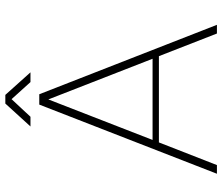

<svg xmlns="http://www.w3.org/2000/svg" viewBox="-77 -761 838 724"><g transform="rotate(-90 342.0 -399.0)"><path d="M81.5 0 167 -218.8H492.2L577.6 0H610.4L348.6 -669.9H309.6L48.8 0ZM329.1 -635.7 482.4 -242.7H176.3ZM394.5 -703.1H431.2L346.2 -797.9H313.5L227.1 -703.1H263.7L330.1 -774.4Z"/></g></svg>

Font: SaysetthaMai Thin
Style: Regular
Weight: 100
Designer: John M. Durdin
Foundry: Lao Script for Windows
Version: Version 1.101